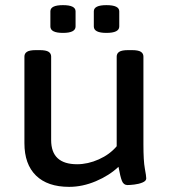

<svg xmlns="http://www.w3.org/2000/svg" viewBox="-20 -720 665 747"><path d="M249 7Q165 7 120 -37Q75 -81 75 -163V-500Q75 -512 85 -518.5Q95 -525 120 -525H134Q159 -525 169 -518.5Q179 -512 179 -500V-175Q179 -81 280 -81Q322 -81 364.5 -100Q407 -119 434 -151V-500Q434 -512 444 -518.5Q454 -525 479 -525H493Q518 -525 528 -518.5Q538 -512 538 -500V-158Q538 -94 543.5 -64.5Q549 -35 549 -26Q549 -16 534.5 -10Q520 -4 502.5 -2Q485 0 476 0Q461 0 454.5 -16Q448 -32 441 -71Q405 -37 353 -15Q301 7 249 7ZM394 -592Q345 -592 345 -617V-676Q345 -700 394 -700Q444 -700 444 -676V-617Q444 -592 394 -592ZM225 -592Q176 -592 176 -617V-676Q176 -700 225 -700Q274 -700 274 -676V-617Q274 -592 225 -592Z"/></svg>

Font: Asap Semi Expanded Medium
Style: Regular
Weight: 500
Width: 6
Designer: Pablo Cosgaya
Foundry: Omnibus-Type
Version: Version 3.001; ttfautohint (v1.8.4.7-5d5b)